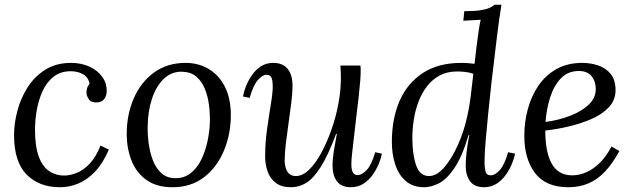

<svg xmlns="http://www.w3.org/2000/svg" viewBox="-20 -775 2659 806"><path d="M278 -511Q321 -511 355 -495.5Q389 -480 408.5 -453.5Q428 -427 428 -394Q428 -372 417 -358.5Q406 -345 386 -345Q362 -344 352.5 -359Q343 -374 343 -385Q343 -394 345.5 -404Q348 -414 356 -423Q351 -451 328.5 -463.5Q306 -476 277 -476Q234 -476 205 -453Q176 -430 159 -393Q142 -356 134.5 -313.5Q127 -271 127 -231Q127 -161 142.5 -118.5Q158 -76 186 -57Q214 -38 249 -38Q275 -38 303 -49.5Q331 -61 357 -88.5Q383 -116 402 -164L437 -147Q412 -89 379 -54.5Q346 -20 308.5 -4.5Q271 11 232 11Q144 11 91.5 -42.5Q39 -96 39 -208Q39 -257 53 -310Q67 -363 96 -408.5Q125 -454 170.5 -482.5Q216 -511 278 -511Z M759 -511Q813 -511 856 -485.5Q899 -460 924 -411Q949 -362 949 -292Q949 -212 920 -142.5Q891 -73 836.5 -31Q782 11 704 11Q638 11 595.5 -19Q553 -49 532.5 -100Q512 -151 512 -213Q512 -294 541.5 -362Q571 -430 626.5 -470.5Q682 -511 759 -511ZM744 -474Q700 -475 668 -444.5Q636 -414 618.5 -362Q601 -310 600 -246Q599 -212 604 -174Q609 -136 621.5 -103Q634 -70 656.5 -49Q679 -28 713 -27Q753 -26 781 -48.5Q809 -71 826 -107Q843 -143 851.5 -184Q860 -225 861 -261Q862 -296 857.5 -333Q853 -370 840 -402Q827 -434 804 -453.5Q781 -473 744 -474Z M1202 11Q1162 11 1138 -7Q1114 -25 1103.5 -55Q1093 -85 1093 -119Q1093 -175 1101 -232Q1109 -289 1117 -337.5Q1125 -386 1125 -414Q1125 -433 1120.5 -447Q1116 -461 1098 -461Q1082 -461 1062.5 -439Q1043 -417 1028 -364L1000 -370Q1003 -388 1012 -411.5Q1021 -435 1036.5 -458Q1052 -481 1074.5 -496Q1097 -511 1127 -511Q1167 -511 1187.5 -486Q1208 -461 1208 -414Q1208 -386 1203 -345Q1198 -304 1191.5 -259.5Q1185 -215 1180 -173Q1175 -131 1175 -99Q1175 -88 1178.5 -73Q1182 -58 1192.5 -47Q1203 -36 1222 -36Q1250 -36 1277 -62Q1304 -88 1328 -132Q1352 -176 1371 -229.5Q1390 -283 1400.5 -339.5Q1411 -396 1411 -447Q1411 -462 1410.5 -474.5Q1410 -487 1409 -500H1493Q1494 -493 1494 -487.5Q1494 -482 1494 -474Q1494 -457 1492 -433.5Q1490 -410 1486 -371.5Q1482 -333 1474 -270Q1467 -212 1463.5 -179Q1460 -146 1458 -129.5Q1456 -113 1455.5 -104Q1455 -95 1455 -84Q1455 -66 1460.5 -53Q1466 -40 1482 -40Q1499 -40 1519.5 -61.5Q1540 -83 1555 -136L1583 -130Q1580 -112 1570.5 -88.5Q1561 -65 1545 -42Q1529 -19 1506 -4Q1483 11 1453 11Q1413 11 1394.5 -14Q1376 -39 1376 -79Q1376 -108 1381.5 -142Q1387 -176 1394 -213H1391Q1357 -122 1326 -73.5Q1295 -25 1265 -7Q1235 11 1202 11Z M1760 11Q1714 11 1684 -14.5Q1654 -40 1639.5 -83.5Q1625 -127 1625 -179Q1625 -277 1657.5 -351.5Q1690 -426 1755 -468.5Q1820 -511 1916 -511Q1931 -511 1945 -510Q1959 -509 1972 -507Q1976 -543 1980.5 -579.5Q1985 -616 1989.5 -646.5Q1994 -677 1998 -692Q1980 -691 1961.5 -690Q1943 -689 1925 -688L1929 -728Q1973 -728 1997.5 -732Q2022 -736 2035 -742Q2048 -748 2056 -755H2085Q2076 -701 2066.5 -623.5Q2057 -546 2043 -427Q2036 -363 2029.5 -299.5Q2023 -236 2018.5 -182Q2014 -128 2014 -92Q2014 -73 2018 -56Q2022 -39 2041 -39Q2058 -39 2078 -61Q2098 -83 2113 -136L2142 -130Q2139 -112 2129.5 -88.5Q2120 -65 2104 -42Q2088 -19 2065 -4Q2042 11 2012 11Q1972 11 1953.5 -14Q1935 -39 1935 -79Q1935 -108 1939 -139.5Q1943 -171 1950 -208H1947Q1920 -117 1887.5 -69.5Q1855 -22 1822.5 -5.5Q1790 11 1760 11ZM1781 -36Q1813 -36 1844.5 -72Q1876 -108 1902 -166Q1928 -224 1942 -289Q1950 -324 1955.5 -367Q1961 -410 1967 -465Q1951 -471 1933.5 -473Q1916 -475 1899 -475Q1857 -475 1825.5 -458Q1794 -441 1772 -412Q1750 -383 1736.5 -347Q1723 -311 1717 -272Q1711 -233 1711 -196Q1711 -128 1726.5 -82Q1742 -36 1781 -36Z M2424 -511Q2460 -511 2492 -500Q2524 -489 2544 -464Q2564 -439 2564 -396Q2564 -355 2536 -325Q2508 -295 2463 -275.5Q2418 -256 2367 -244Q2316 -232 2269 -227Q2269 -165 2281.5 -123Q2294 -81 2319 -60Q2344 -39 2383 -39Q2412 -39 2441.5 -52Q2471 -65 2498 -91.5Q2525 -118 2547 -160L2580 -141Q2552 -89 2520 -55Q2488 -21 2450 -5Q2412 11 2366 11Q2271 11 2226 -48.5Q2181 -108 2181 -205Q2181 -263 2196 -318Q2211 -373 2241 -416.5Q2271 -460 2317 -485.5Q2363 -511 2424 -511ZM2410 -477Q2364 -477 2334.5 -446Q2305 -415 2289.5 -366Q2274 -317 2270 -263Q2323 -270 2371 -288Q2419 -306 2450 -334.5Q2481 -363 2481 -401Q2481 -433 2463.5 -455Q2446 -477 2410 -477Z"/></svg>

Font: Lora
Style: Italic
Weight: 400
Italic angle: -3°
Designer: Olga Karpushina, Alexei Vanyashin (Cyrillic)
Foundry: Cyreal
Version: Version 3.008